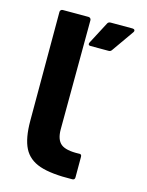

<svg xmlns="http://www.w3.org/2000/svg" viewBox="-110 -769 655 856"><g transform="rotate(15 217.5 -340.5)"><path d="M308 19Q211 21 158 3Q105 -15 82.5 -59.5Q60 -104 60 -185V-687Q60 -692 63.5 -695.5Q67 -699 72 -699H191Q196 -699 199.5 -695.5Q203 -692 203 -687L201 -183Q201 -135 224.5 -116Q248 -97 307 -99Q320 -101 320 -88V7Q320 19 308 19ZM225 -590 278 -691Q282 -700 293 -700H394Q401 -700 403.5 -695.5Q406 -691 402 -685L331 -584Q326 -576 317 -576H233Q226 -576 224 -580Q222 -584 225 -590Z"/></g></svg>

Font: Amber EN
Style: Bold
Weight: 700
Designer: Jeremy Tribby
Foundry: Tribby Type
Version: Version 1.408 November 24, 2021